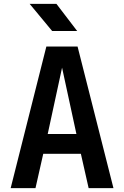

<svg xmlns="http://www.w3.org/2000/svg" viewBox="-20 -970 640 990"><path d="M35 0 219 -730H380L565 0H437L397 -177H203L163 0ZM226 -279H374L300 -621ZM249 -810 133 -950H271L378 -810Z"/></svg>

Font: Tiny
Style: Bold
Weight: 700
Monospace: yes
Designer: Philipp Nurullin, Konstantin Bulenkov
Foundry: JetBrains
Version: Version 2.251; ttfautohint (v1.8.4.7-5d5b)